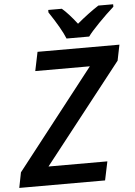

<svg xmlns="http://www.w3.org/2000/svg" viewBox="-80 -977 720 1023"><g transform="rotate(-5 280.0 -465.5)"><path d="M439.9 0H-19L-2.9 -82L412.1 -612.8H120.1L141.1 -713.9H579.1L562 -629.9L146 -100.1H460.9ZM217.3 -931.2H290Q323.7 -902.8 369.1 -844.2Q430.2 -895.5 485.4 -931.2H564.5V-918Q525.4 -883.3 481.9 -838.6Q438.5 -793.9 422.4 -771H301.3Q279.8 -824.7 217.3 -918Z"/></g></svg>

Font: Open Sans Semibold
Style: Italic
Weight: 600
Italic angle: -12°
Foundry: Ascender Corporation
Version: Version 1.10